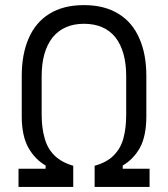

<svg xmlns="http://www.w3.org/2000/svg" viewBox="-20 -734 660 754"><path d="M52.7 0Q52.7 -17.6 52.7 -71.3Q79.1 -71.3 159.2 -71.3Q159.2 -74.2 159.2 -84Q118.2 -107.4 91.8 -153.3Q65.4 -200.2 65.4 -277.3Q65.4 -330.1 65.4 -435.5Q65.4 -521.5 92.8 -584Q120.1 -646.5 173.8 -679.7Q228.5 -713.9 309.6 -713.9Q390.6 -713.9 445.3 -679.7Q500 -646.5 527.3 -583Q554.7 -521.5 554.7 -435.5Q554.7 -382.8 554.7 -277.3Q554.7 -200.2 529.3 -153.3Q502.9 -107.4 461.9 -84Q461.9 -80.1 461.9 -71.3Q488.3 -71.3 567.4 -71.3Q567.4 -53.7 567.4 0Q513.7 0 351.6 0Q351.6 -20.5 351.6 -83Q400.4 -96.7 426.8 -124Q454.1 -151.4 464.8 -191.4Q475.6 -231.4 475.6 -284.2Q475.6 -334 475.6 -434.6Q475.6 -532.2 433.6 -586.9Q390.6 -640.6 309.6 -640.6Q230.5 -640.6 186.5 -586.9Q143.6 -532.2 143.6 -434.6Q143.6 -384.8 143.6 -284.2Q143.6 -231.4 155.3 -191.4Q166 -151.4 193.4 -124Q220.7 -96.7 267.6 -83Q267.6 -55.7 267.6 0Q213.9 0 52.7 0Z"/></svg>

Font: Kadena Space Grotesk
Style: Regular
Weight: 400
Designer: Florian Karsten
Version: Version 2.000